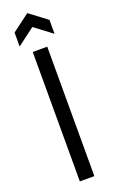

<svg xmlns="http://www.w3.org/2000/svg" viewBox="-163 -882 547 920"><g transform="rotate(-20 110.0 -422.0)"><path d="M73 0V-660H147V0ZM23 -706V-777L112 -844L201 -777V-706L112 -773Z"/></g></svg>

Font: Bricolage Grotesque 10pt Condensed Light
Style: Regular
Weight: 300
Width: 3
Designer: Mathieu Triay
Foundry: Atelier Triay
Version: Version 1.000; ttfautohint (v1.8.4.7-5d5b);gftools[0.9.32]